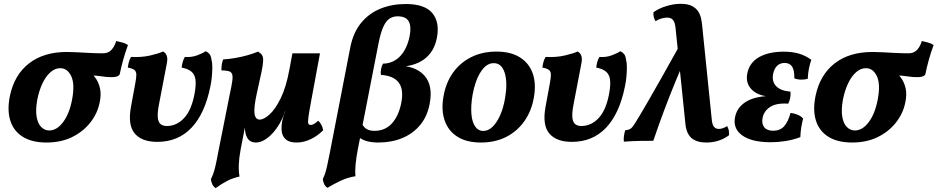

<svg xmlns="http://www.w3.org/2000/svg" viewBox="-20 -737 4907 1005"><path d="M223.2 9Q147.7 9 99.7 -20.7Q51.7 -50.5 34.1 -105.2Q16.5 -160 32 -235.6Q55.1 -345.4 131.9 -405.2Q208.7 -465 330.5 -465Q354.6 -465 385 -463.3Q415.3 -461.5 449.8 -459.8Q484.4 -458 519.7 -458Q547 -458 563.6 -476.2Q580.1 -494.4 588.1 -522.4Q603.8 -518.9 621 -514.3Q638.2 -509.7 649.9 -501.1Q636.3 -464.9 625.5 -426.3Q614.7 -387.7 606.2 -346.7Q599.2 -338.1 587.9 -335.6Q576.6 -333.1 564.5 -333.1Q538 -333.1 512.4 -337.4Q486.9 -341.7 445.3 -342.7L439.4 -369.1Q460.3 -354.6 477.8 -331.6Q495.4 -308.6 503.1 -276.1Q510.9 -243.6 501.4 -199.1Q489.9 -142.7 452.5 -95.3Q415.2 -47.9 357.2 -19.4Q299.2 9 223.2 9ZM237.3 -54.1Q278.1 -54.1 311 -98.7Q344 -143.3 357.9 -218.9Q372.4 -298.3 352.4 -339.2Q332.5 -380.1 295.5 -380.1Q267.6 -380.1 243.6 -358.6Q219.5 -337.2 201.9 -299.8Q184.3 -262.4 174.9 -214.2Q165.4 -160.7 171.9 -124.9Q178.4 -89.2 196.3 -71.7Q214.2 -54.1 237.3 -54.1Z M803.2 5.6Q722.2 5.6 685.1 -38.5Q648 -82.5 665.6 -178.4L688.3 -301.8Q693.8 -330.5 693.6 -346.6Q693.3 -362.7 683.6 -370.7Q673.9 -378.7 649 -383.3Q650.6 -397.4 654.4 -411.7Q658.2 -426 665.8 -439.1Q720.8 -436 766.1 -446.5Q811.5 -457 833.5 -467.5Q847.1 -460.3 852.6 -445.7Q858.2 -431.1 853.6 -407L812.3 -191.4Q803.3 -145.4 806.1 -120.8Q808.9 -96.1 821.3 -86.8Q833.8 -77.4 852.6 -77.4Q905.5 -77.4 944.6 -120.1Q983.6 -162.9 999 -250Q1006.9 -294.6 1003 -321.4Q999 -348.2 981.3 -362.7Q963.5 -377.2 930.9 -383.3Q932.4 -397.4 936.2 -411.9Q940 -426.4 947.6 -439.1Q981.6 -436 1011.9 -447.3Q1042.3 -458.6 1056.7 -469Q1069.4 -462.9 1076.8 -454Q1084.1 -445.2 1087 -424.3Q1091.3 -408.9 1091.3 -386.4Q1091.3 -363.9 1089.1 -337.5Q1086.9 -311 1080.9 -283.3Q1052.3 -141.8 982.1 -68.1Q911.9 5.6 803.2 5.6Z M1108.9 247.7Q1097.2 240 1091.4 227.9Q1085.6 215.8 1084 201Q1090.1 188.6 1095.4 174.9Q1100.6 161.3 1106.9 135.4Q1113.1 109.6 1121.7 62.7L1182 -240.2Q1192.1 -286 1195.7 -311.7Q1199.3 -337.4 1194.8 -349.2Q1190.3 -361.1 1176.8 -364.6Q1163.2 -368.2 1139.1 -368.7Q1138.6 -382.4 1140.7 -398.1Q1142.7 -413.8 1148.3 -426Q1176.9 -427.5 1210.4 -433.2Q1244 -438.9 1275.7 -447.9Q1307.5 -456.9 1330.9 -467Q1345 -458.4 1351.5 -448.6Q1358.1 -438.9 1357.4 -418.7Q1356.7 -398.6 1348.8 -360Q1340.9 -321.3 1325.6 -254.6Q1308.1 -176.5 1312.1 -143.7Q1316.1 -111 1339.1 -111Q1361.1 -111 1391 -137.8Q1420.8 -164.7 1449.4 -222.9Q1478 -281 1495 -374.1L1510.6 -458H1654.9L1608.5 -207.4Q1598.2 -151.5 1594.5 -125Q1590.8 -98.5 1593.8 -90.7Q1596.8 -83 1605.3 -83Q1614.6 -83 1623.2 -87.9Q1631.9 -92.8 1645.8 -105.1Q1654.9 -97.5 1662.2 -83.3Q1669.6 -69 1671.6 -55.3Q1643.3 -26.2 1606.6 -8.6Q1569.8 9 1532.5 9Q1495 9 1476.6 -6.8Q1458.1 -22.6 1454.9 -48.4Q1451.6 -74.2 1457.6 -105.6Q1459.6 -113.6 1463.1 -126.9Q1466.6 -140.2 1473.1 -153.6H1471.6Q1460.5 -119.2 1443.3 -89.6Q1426 -60 1405.3 -37.9Q1384.5 -15.7 1362.6 -3.4Q1340.6 9 1319.1 9Q1293.1 9 1279.5 -7.9Q1266 -24.8 1263 -52.8Q1260 -80.9 1264.5 -112.7L1269 -107L1239.5 45.6Q1231.5 88.6 1230 123.5Q1228.6 158.4 1233.7 187.1Q1197.8 195.3 1169.8 209.5Q1141.8 223.7 1108.9 247.7Z M1694.1 246.1Q1682.4 238.5 1676.9 226.6Q1671.3 214.7 1669.8 199.9Q1675.9 187.5 1680.9 173.3Q1685.9 159.2 1691.8 133.4Q1697.8 107.6 1706.4 62.7L1813.3 -487.8Q1828.8 -567.4 1870.8 -617.9Q1912.9 -668.5 1972.9 -692.3Q2033 -716 2103.8 -716Q2203.8 -716 2243.3 -668Q2282.7 -620 2266.7 -538.5Q2252.8 -465.1 2199.1 -426.1Q2145.5 -387.2 2057.1 -387.2L2053.6 -394.2Q2153.9 -394.2 2200.9 -342.1Q2247.9 -290 2228.8 -192.4Q2216.8 -127.9 2179.2 -82.6Q2141.6 -37.4 2085.4 -14.2Q2029.3 9 1960 9Q1918.6 9 1891 -1.1Q1863.4 -11.2 1843.2 -31.5L1868.2 -102.5Q1879.7 -74.5 1896.1 -63.3Q1912.5 -52.2 1940.3 -52.2Q1996.4 -52.2 2031.6 -91.3Q2066.9 -130.4 2080.4 -198.3Q2094.3 -269.8 2066.6 -305.4Q2038.9 -340.9 1974.3 -344.9Q1971.3 -359.1 1974.6 -375.3Q1977.9 -391.5 1985 -403.8Q2039.6 -405.1 2075.5 -443.9Q2111.4 -482.7 2124.4 -549.2Q2133.8 -598.1 2119.5 -624.9Q2105.2 -651.6 2060.9 -651.6Q2037.6 -651.6 2019.2 -639.7Q2000.8 -627.8 1986.9 -597.6Q1973 -567.4 1962 -513.4L1853 44.5Q1844.5 88.5 1841.2 124.5Q1837.9 160.5 1840.4 185.6Q1802.9 190.9 1765.6 208Q1728.2 225 1694.1 246.1Z M2497.5 9Q2421.9 9 2373.9 -21.7Q2326 -52.4 2307.5 -106.4Q2289 -160.4 2301 -230Q2313.4 -303.6 2351 -356.4Q2388.7 -409.1 2446.7 -438Q2504.8 -467 2578.4 -467Q2652.5 -467 2700.2 -437.5Q2747.9 -408 2767.4 -355.5Q2786.9 -302.9 2775.4 -232.3Q2763.9 -159.2 2726.1 -104.7Q2688.2 -50.3 2630.2 -20.6Q2572.1 9 2497.5 9ZM2509.5 -51.5Q2534.8 -51.5 2557.4 -72.6Q2579.9 -93.7 2597.6 -132.8Q2615.2 -171.9 2624.2 -225.9Q2637.5 -305.8 2621.6 -356.1Q2605.7 -406.5 2564.4 -406.5Q2525.6 -406.5 2496.1 -360.4Q2466.7 -314.3 2453.3 -239Q2443.8 -181.5 2447.6 -139.4Q2451.3 -97.3 2467.5 -74.4Q2483.7 -51.5 2509.5 -51.5Z M2973.2 5.6Q2892.2 5.6 2855.1 -38.5Q2818 -82.5 2835.6 -178.4L2858.3 -301.8Q2863.8 -330.5 2863.6 -346.6Q2863.3 -362.7 2853.6 -370.7Q2843.9 -378.7 2819 -383.3Q2820.6 -397.4 2824.4 -411.7Q2828.2 -426 2835.8 -439.1Q2890.8 -436 2936.1 -446.5Q2981.5 -457 3003.5 -467.5Q3017.1 -460.3 3022.6 -445.7Q3028.2 -431.1 3023.6 -407L2982.3 -191.4Q2973.3 -145.4 2976.1 -120.8Q2978.9 -96.1 2991.3 -86.8Q3003.8 -77.4 3022.6 -77.4Q3075.5 -77.4 3114.6 -120.1Q3153.6 -162.9 3169 -250Q3176.9 -294.6 3173 -321.4Q3169 -348.2 3151.3 -362.7Q3133.5 -377.2 3100.9 -383.3Q3102.4 -397.4 3106.2 -411.9Q3110 -426.4 3117.6 -439.1Q3151.6 -436 3181.9 -447.3Q3212.3 -458.6 3226.7 -469Q3239.4 -462.9 3246.8 -454Q3254.1 -445.2 3257 -424.3Q3261.3 -408.9 3261.3 -386.4Q3261.3 -363.9 3259.1 -337.5Q3256.9 -311 3250.9 -283.3Q3222.3 -141.8 3152.1 -68.1Q3081.9 5.6 2973.2 5.6Z M3678.9 9Q3644.8 9 3623.8 0.1Q3602.8 -8.7 3591.2 -23.1Q3579.7 -37.4 3574.5 -54.2Q3569.2 -70.9 3567.8 -87.2L3515.9 -592.1Q3514.9 -602.1 3511.7 -614.4Q3508.5 -626.7 3499.5 -635.7Q3490.5 -644.8 3470.4 -644.8Q3458.5 -644.8 3442.6 -640.3Q3426.6 -635.9 3411.2 -626Q3405.7 -635.1 3402.4 -647.1Q3399.2 -659.1 3400.3 -672.7Q3427.4 -692.7 3466.9 -704.8Q3506.3 -717 3542.5 -717Q3580.4 -717 3602.4 -705.4Q3624.3 -693.9 3635.2 -676.3Q3646 -658.6 3649.8 -639.7Q3653.6 -620.9 3655.1 -606.2L3706.4 -104Q3707.9 -93.3 3711.3 -83.6Q3714.8 -73.8 3722.8 -68Q3730.8 -62.2 3743.9 -62.2Q3752.9 -62.2 3763 -65.7Q3773.2 -69.1 3786.2 -77Q3791.6 -66.9 3794.4 -56.2Q3797.2 -45.5 3796.1 -29.3Q3773.5 -11.8 3743 -1.4Q3712.6 9 3678.9 9ZM3245.6 4.5Q3243.6 -10.2 3246.1 -26.4Q3248.6 -42.5 3252.7 -55.2Q3272.4 -56.7 3282.2 -64.5Q3292 -72.3 3304.4 -92.7Q3312.9 -106.2 3330 -134.6Q3347 -162.9 3375 -211.4Q3403 -259.9 3444.3 -332.9Q3485.6 -405.8 3542.6 -508.6L3577.8 -458.2Q3542.6 -376.1 3513.5 -304.9Q3484.4 -233.7 3457 -160.9Q3429.6 -88.2 3399.6 0Q3371.8 0 3333.1 0.5Q3294.3 1 3245.6 4.5Z M4014.3 7.5Q3913 7.5 3863.4 -29.5Q3813.9 -66.5 3828.5 -128.5Q3840.5 -178.9 3889.2 -207Q3937.8 -235.2 4028.7 -235.2L4033.3 -230.2Q3954.3 -230.2 3917.1 -265.9Q3879.9 -301.5 3892.5 -357Q3905 -411.5 3955.2 -439Q4005.4 -466.5 4082.2 -466.5Q4126.8 -466.5 4161.4 -456.5Q4195.9 -446.5 4226.7 -423.9Q4218.6 -401 4213.9 -376.4Q4209.1 -351.9 4208.2 -324.8Q4195.1 -320.2 4174.8 -320.2Q4154.5 -320.3 4137.8 -326.8Q4138.9 -368.2 4126.5 -387.8Q4114.1 -407.5 4086.8 -407.5Q4063.2 -407.5 4047.6 -392.4Q4032.1 -377.3 4026.6 -349Q4019.6 -311.1 4042.1 -286.6Q4064.5 -262.1 4117.5 -257.2Q4119.5 -241.9 4116.2 -225Q4112.9 -208 4105.9 -194.4Q4042.5 -198.5 4010.2 -176.6Q3977.9 -154.8 3971.4 -118.6Q3966 -88.9 3980.5 -70.8Q3995 -52.6 4027.1 -52.6Q4062.8 -52.6 4084 -75.6Q4105.2 -98.6 4118 -145.9Q4135.7 -144.4 4155 -136.5Q4174.3 -128.6 4183.8 -115.9Q4178.3 -95.5 4174.1 -69.9Q4169.9 -44.4 4169.4 -19.4Q4131.5 -5 4091.9 1.3Q4052.3 7.5 4014.3 7.5Z M4440.2 9Q4364.7 9 4316.7 -20.7Q4268.7 -50.5 4251.1 -105.2Q4233.5 -160 4249 -235.6Q4272.1 -345.4 4348.9 -405.2Q4425.7 -465 4547.5 -465Q4571.6 -465 4602 -463.3Q4632.3 -461.5 4666.8 -459.8Q4701.4 -458 4736.7 -458Q4764 -458 4780.6 -476.2Q4797.1 -494.4 4805.1 -522.4Q4820.8 -518.9 4838 -514.3Q4855.2 -509.7 4866.9 -501.1Q4853.3 -464.9 4842.5 -426.3Q4831.7 -387.7 4823.2 -346.7Q4816.2 -338.1 4804.9 -335.6Q4793.6 -333.1 4781.5 -333.1Q4755 -333.1 4729.4 -337.4Q4703.9 -341.7 4662.3 -342.7L4656.4 -369.1Q4677.3 -354.6 4694.8 -331.6Q4712.4 -308.6 4720.1 -276.1Q4727.9 -243.6 4718.4 -199.1Q4706.9 -142.7 4669.5 -95.3Q4632.2 -47.9 4574.2 -19.4Q4516.2 9 4440.2 9ZM4454.3 -54.1Q4495.1 -54.1 4528 -98.7Q4561 -143.3 4574.9 -218.9Q4589.4 -298.3 4569.4 -339.2Q4549.5 -380.1 4512.5 -380.1Q4484.6 -380.1 4460.6 -358.6Q4436.5 -337.2 4418.9 -299.8Q4401.3 -262.4 4391.9 -214.2Q4382.4 -160.7 4388.9 -124.9Q4395.4 -89.2 4413.3 -71.7Q4431.2 -54.1 4454.3 -54.1Z"/></svg>

Font: Vollkorn
Style: Italic
Weight: 400
Italic angle: -11°
Designer: Friedrich Althausen
Foundry: Friedrich Althausen
Version: Version 5.001